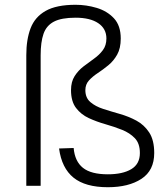

<svg xmlns="http://www.w3.org/2000/svg" viewBox="-20 -777 683 803"><path d="M431 6Q337 6 287.5 -34Q238 -74 227 -156L288 -158Q293 -102 327 -75Q361 -48 431 -48Q493 -48 529 -69.5Q565 -91 565 -137Q565 -177 544 -199Q523 -221 490.5 -234Q458 -247 421 -257.5Q384 -268 351.5 -283Q319 -298 298 -325.5Q277 -353 277 -400Q277 -435 292 -458.5Q307 -482 329 -499Q351 -516 373 -531.5Q395 -547 410 -567Q425 -587 425 -616Q425 -657 391 -680Q357 -703 296 -703Q237 -703 205.5 -686.5Q174 -670 162 -635.5Q150 -601 150 -546V0H90V-546Q90 -612 108 -659Q126 -706 171 -731.5Q216 -757 296 -757Q341 -757 384.5 -744Q428 -731 456.5 -700.5Q485 -670 485 -616Q485 -575 470 -548.5Q455 -522 433 -504Q411 -486 389 -471.5Q367 -457 352 -440.5Q337 -424 337 -400Q337 -368 358 -350Q379 -332 411.5 -321.5Q444 -311 481 -300.5Q518 -290 550.5 -272.5Q583 -255 604 -223Q625 -191 625 -137Q625 -64 571.5 -29Q518 6 431 6Z"/></svg>

Font: Pathway Extreme 8pt Thin
Style: Regular
Weight: 100
Designer: Eduardo Rodriguez Tunni
Foundry: Eduardo Rodriguez Tunni
Version: Version 1.000